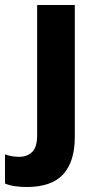

<svg xmlns="http://www.w3.org/2000/svg" viewBox="-85 -527 379 770"><path d="M22 223Q0 223 -23 220Q-46 217 -65 209V92Q-38 102 -8 102Q24 102 44 82.5Q64 63 64 15V-507H215V22Q215 121 168.5 172Q122 223 22 223Z"/></svg>

Font: Mulish ExtraBold
Style: Regular
Weight: 800
Designer: Vernon Adams
Foundry: Vernon Adams
Version: Version 3.603; ttfautohint (v1.8.3)